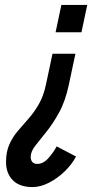

<svg xmlns="http://www.w3.org/2000/svg" viewBox="-20 -567 402 779"><path d="M205.5 -436H310.5L334 -547H229ZM112 192Q144.5 192 179 174.2Q213.5 156.5 242.8 128Q272 99.5 288.5 68L210 27Q196.5 52 176 75Q155.5 98 131 98Q117.5 98 111 90Q104.5 82 104.5 69.5Q104.5 48.5 123 24.5Q141.5 0.5 168 -32Q194.5 -64.5 220 -111Q245.5 -157.5 259.5 -224L286 -349H193L166.5 -224Q156.5 -177 137.2 -143.8Q118 -110.5 95.2 -85Q72.5 -59.5 51.8 -35Q31 -10.5 17.8 19.2Q4.5 49 4.5 90.5Q4.5 136 31.8 164Q59 192 112 192Z"/></svg>

Font: League Gothic
Style: Italic
Weight: 400
Designer: The League of Moveable Type
Version: Version 1.600; ttfautohint (v1.8.3)